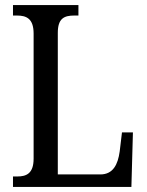

<svg xmlns="http://www.w3.org/2000/svg" viewBox="-20 -734 576 754"><path d="M31 0H496L502 -214H459L450 -139C443 -88 424 -49 374 -49H207V-605C207 -662 232 -673 272 -673H288V-714H31V-673H46C83 -673 112 -662 112 -602V-111C112 -52 83 -41 48 -41H31Z"/></svg>

Font: Noto Serif Tamil Condensed
Style: Italic
Weight: 400
Width: 3
Italic angle: -12°
Designer: Indian Type Foundry, Tom Grace, and the Monotype Design Team
Foundry: Monotype Imaging Inc.
Version: Version 2.003